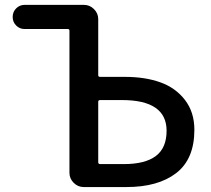

<svg xmlns="http://www.w3.org/2000/svg" viewBox="-20 -756 852 776"><path d="M318.4 0Q294.9 0 277.8 -17.1Q260.7 -34.2 260.7 -57.6V-631.8Q260.7 -638.7 253.9 -638.7H79.1Q59.6 -638.7 45.4 -652.8Q31.2 -667 31.2 -687.5Q31.2 -708 45.4 -722.2Q59.6 -736.3 79.1 -736.3H319.3Q342.8 -736.3 359.9 -719.2Q377 -702.1 377 -678.7V-452.1Q377 -445.3 384.8 -445.3H485.4Q566.4 -445.3 627.9 -423.3Q689.5 -401.4 727.5 -352.1Q765.6 -302.7 765.6 -231.4Q765.6 -113.3 692.4 -56.6Q619.1 0 491.2 0ZM377 -100.6Q377 -92.8 384.8 -92.8H480.5Q566.4 -92.8 609.9 -125.5Q653.3 -158.2 653.3 -227.5Q653.3 -351.6 472.7 -351.6H384.8Q377 -351.6 377 -344.7Z"/></svg>

Font: Gen Jyuu Gothic P Medium
Style: Regular
Weight: 500
Designer: [Source Han Sans]
Ryoko NISHIZUKA  (kana & ideographs); Paul D. Hunt (Latin, Greek & Cyrillic); Wenlong ZHANG  (bopomofo
Version: Version 1.002.20150607